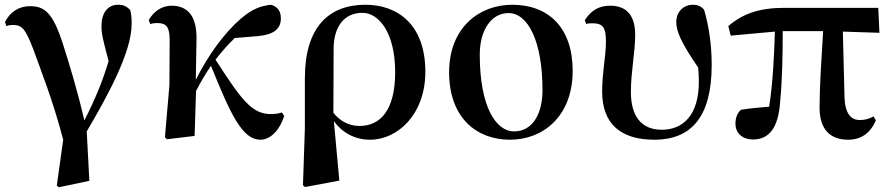

<svg xmlns="http://www.w3.org/2000/svg" viewBox="-20 -572 3748 808"><path d="M219 209 228 216 356 189 345 -19C434 -170 534 -353 534 -471C534 -495 533 -509 528 -530C513 -545 501 -552 477 -552C433 -552 407 -518 407 -461C407 -428 415 -399 437 -315C412 -230 380 -154 335 -65C306 -191 271 -305 246 -383C202 -523 165 -546 106 -546C60 -546 22 -522 1 -479L7 -462C16 -466 24 -467 32 -467C71 -467 85 -456 120 -365C150 -281 202 -152 246 16Z M1076 16C1114 16 1154 -17 1176 -84L1166 -99C1157 -95 1140 -92 1119 -92C1040 -92 995 -153 887 -321C914 -356 941 -386 968 -412L1065 -420C1128 -426 1162 -447 1162 -495C1162 -530 1143 -546 1120 -552C1077 -547 1042 -535 993 -493C925 -435 854 -337 804 -236L807 -410C808 -510 765 -548 702 -548C657 -548 625 -520 606 -488L612 -471C622 -474 631 -475 641 -475C680 -475 694 -459 694 -403L693 -214L674 6L683 14L799 0L805 -189C828 -233 844 -260 868 -295C952 -86 1001 16 1076 16Z M1255 208 1264 215 1408 188 1385 -62C1420 -14 1473 16 1537 16C1654 16 1770 -91 1770 -270C1770 -468 1654 -552 1518 -552C1362 -552 1263 -456 1263 -243V-32ZM1383 -97 1384 -369C1385 -462 1430 -518 1505 -518C1576 -518 1643 -432 1643 -268C1643 -109 1581 -42 1493 -42C1447 -42 1411 -63 1383 -97Z M2126 16C2266 16 2390 -83 2390 -274C2390 -458 2286 -552 2136 -552C1994 -552 1870 -453 1870 -268C1870 -76 1986 16 2126 16ZM2143 -19C2068 -19 1999 -121 1999 -342C1999 -446 2048 -517 2120 -517C2202 -517 2263 -398 2263 -193C2263 -92 2221 -19 2143 -19Z M2734 16C2888 16 2975 -79 2975 -298C2975 -385 2963 -464 2943 -531C2931 -545 2917 -552 2896 -552C2858 -552 2826 -524 2826 -479C2826 -439 2848 -390 2918 -288C2920 -267 2921 -247 2921 -228C2921 -88 2855 -26 2765 -26C2675 -26 2635 -88 2635 -185C2635 -272 2653 -350 2653 -426C2653 -503 2620 -548 2548 -548C2501 -548 2468 -529 2441 -487L2447 -471C2455 -474 2464 -474 2474 -474C2517 -474 2530 -456 2530 -397C2530 -336 2514 -267 2514 -187C2514 -49 2594 16 2734 16Z M3549 16C3603 16 3643 -11 3666 -66L3656 -82C3637 -72 3623 -67 3598 -67C3562 -67 3537 -92 3534 -161L3527 -439L3681 -434L3676 -539H3282C3176 -539 3106 -515 3045 -462L3055 -422L3241 -439C3238 -343 3233 -228 3217 -123C3175 -120 3137 -116 3098 -110C3082 -95 3075 -75 3075 -52C3075 -10 3106 15 3149 15C3219 15 3256 -38 3263 -143C3272 -232 3274 -345 3274 -441H3444C3437 -327 3429 -207 3429 -119C3429 -23 3478 16 3549 16Z"/></svg>

Font: Noto Serif KR
Style: Bold
Weight: 700
Designer: Ryoko NISHIZUKA 西塚涼子 (kana & ideographs); Frank Grießhammer (Latin, Greek & Cyrillic); Wenlong ZHANG 张文龙 (bopomofo); San
Foundry: Adobe
Version: Version 2.001;hotconv 1.1.0;makeotfexe 2.6.0